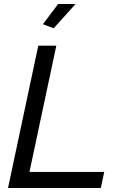

<svg xmlns="http://www.w3.org/2000/svg" viewBox="-20 -938 599 958"><path d="M171 -710H261L127 -80H500L483 0H20ZM248 -797 194 -817 270 -918H357Z"/></svg>

Font: Raleway Thin Medium
Style: Italic
Weight: 500
Italic angle: -12°
Version: Version 4.026